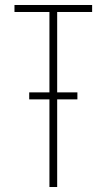

<svg xmlns="http://www.w3.org/2000/svg" viewBox="-20 -749 427 769"><path d="M178 0V-701H38V-729H349V-701H209V0ZM97 -351V-379H290V-351Z"/></svg>

Font: Hubot Sans Condensed ExtraLight
Style: Regular
Weight: 200
Width: 3
Designer: Deni Anggara
Foundry: GitHub, Inc., Subsidiary of Microsoft Corporation
Version: Version 2.000